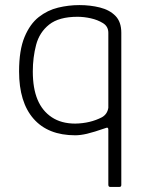

<svg xmlns="http://www.w3.org/2000/svg" viewBox="-20 -518 577 755"><path d="M285 -452Q212 -452 173.5 -421.5Q135 -391 122 -341.5Q109 -292 109 -237Q109 -171 127.5 -126.5Q146 -82 183.5 -57Q221 -32 276 -32Q335 -33 381 -57Q402 -69 406 -94V-389Q406 -414 385 -427Q364 -440 337 -446Q310 -452 285 -452ZM406 208V-8Q406 -19 397 -15Q348 2 322 8Q296 14 276 14Q169 14 112 -51Q55 -116 55 -237Q55 -321 76.5 -372.5Q98 -424 132.5 -451Q167 -478 208.5 -488Q250 -498 292 -498Q335 -498 373 -488.5Q411 -479 434 -455.5Q457 -432 457 -389V209Q457 217 450 217H413Q406 217 406 208Z"/></svg>

Font: Vivano Light
Style: Regular
Weight: 300
Designer: Joe Prince, Josias Burgherr
Version: Version 2.064;September 19, 2022;FontCreator 14.0.0.2877 64-